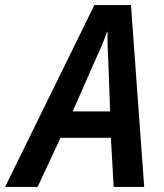

<svg xmlns="http://www.w3.org/2000/svg" viewBox="-80 -735 645 755"><path d="M-60 0H68L158 -193H356L367 0H487L435 -715H291ZM206 -297 292 -493C312 -536 328 -573 341 -610H343C342 -571 344 -529 346 -490L353 -297Z"/></svg>

Font: Noto Sans SemiCondensed SemiBold
Style: Italic
Weight: 600
Width: 4
Italic angle: -12°
Designer: Monotype Design Team
Foundry: Monotype Imaging Inc.
Version: Version 2.013